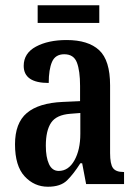

<svg xmlns="http://www.w3.org/2000/svg" viewBox="-20 -699 519 729"><path d="M162 10Q110 10 73.5 -29.5Q37 -69 37 -151Q37 -232 82 -270Q127 -308 218 -312L284 -315V-373Q284 -430 272 -461.5Q260 -493 224 -493Q190 -493 177.5 -464Q165 -435 165 -384Q70 -384 70 -449Q70 -497 116.5 -522Q163 -547 233 -547Q315 -547 356.5 -508.5Q398 -470 398 -375V-118Q398 -76 409 -61Q420 -46 448 -46H451V0H307L292 -79H285Q259 -38 234.5 -14Q210 10 162 10ZM203 -50Q240 -50 262.5 -90Q285 -130 285 -191V-270L247 -267Q194 -263 174 -233Q154 -203 154 -146Q154 -102 166 -76Q178 -50 203 -50ZM123 -612V-679H357V-612Z"/></svg>

Font: Noto Serif Devanagari ExtraCondensed SemiBold
Style: Regular
Weight: 600
Width: 2
Designer: Universal Thirst, Indian Type Foundry and the Monotype Design Team
Foundry: Monotype Imaging Inc.
Version: Version 2.004; ttfautohint (v1.8.4.7-5d5b)